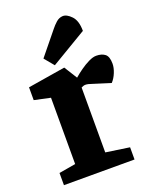

<svg xmlns="http://www.w3.org/2000/svg" viewBox="-139 -812 700 887"><g transform="rotate(-20 211.0 -368.0)"><path d="M19 0V-60L101 -74V-400L22 -417V-480L206 -510L246 -446Q262 -460 283 -475Q304 -490 325.5 -500.5Q347 -511 363 -511Q390 -511 406 -498.5Q422 -486 422 -451Q422 -431 412.5 -407.5Q403 -384 388 -368L305 -394Q294 -398 285.5 -400Q277 -402 271 -402Q264 -402 259.5 -400Q255 -398 250 -396V-77L366 -60V0ZM169 -535 130 -582 222 -695Q233 -709 247.5 -722Q262 -735 280 -736Q300 -737 322.5 -713.5Q345 -690 345 -640Z"/></g></svg>

Font: Faustina ExtraBold
Style: Regular
Weight: 800
Designer: Alfonso Garcia
Foundry: http://www.omnibus-type.com
Version: Version 1.200